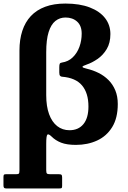

<svg xmlns="http://www.w3.org/2000/svg" viewBox="-22 -805 719 1080"><path d="M325.5 -453Q317 -451.8 314.3 -446.6Q311.5 -441.5 311.5 -427.5V-397.5Q311.5 -383.7 315.8 -378.9Q320 -374 326.5 -373.5Q403.3 -367.5 439.4 -324.5Q475.5 -281.5 475.5 -206Q475.5 -141.3 447.3 -106.9Q419 -72.5 369 -72.5Q329.3 -72.5 299.8 -95.6Q270.3 -118.8 254.1 -162.8Q238 -206.8 238 -270V-511Q238 -581.5 251.5 -624.5Q265 -667.5 289.5 -687Q314 -706.5 346.5 -706.5Q386.3 -706.5 411.9 -683.4Q437.5 -660.2 437.5 -616Q437.5 -577.3 425 -542.3Q412.5 -507.3 387.6 -482.9Q362.8 -458.5 325.5 -453ZM238 152V4.5Q238 -39.5 244 -47Q250 -54.5 267.5 -37.5Q289.8 -15 321.8 -2.5Q353.8 10 405 10Q471 10 524.4 -14.6Q577.8 -39.2 609.1 -90.1Q640.5 -141 640.5 -220Q640.5 -263.5 626.5 -297Q612.5 -330.5 588.4 -354.6Q564.3 -378.8 533.1 -394.4Q502 -410 468 -418Q442 -424 441.8 -428.9Q441.5 -433.8 466 -442Q495.5 -452 526.4 -473.1Q557.3 -494.2 578.1 -528.7Q599 -563.2 599 -613.5Q599 -664.5 569.1 -703Q539.3 -741.5 482.8 -763.2Q426.3 -785 345.5 -785Q280.8 -785 232.3 -767Q183.8 -749 151.6 -714.8Q119.5 -680.5 103.5 -631.5Q87.5 -582.5 87.5 -521V152Q87.5 167.5 84.2 171.2Q81 175 68 175H11Q2.5 175 0 178Q-2.5 181 -2.5 192V237Q-2.5 247.5 0.8 251.3Q4 255 13 255H312Q322.5 255 325 252.5Q327.5 250 327.5 239.5V194Q327.5 182 324.3 178.5Q321 175 310 175H261Q246 175 242 171Q238 167 238 152Z"/></svg>

Font: Besley
Style: Regular
Weight: 400
Designer: Owen Earl
Foundry: indestructible type*
Version: Version 4.000